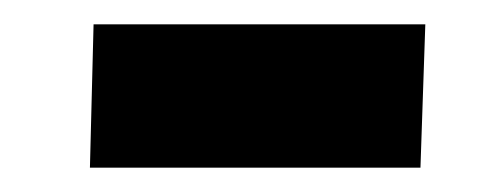

<svg xmlns="http://www.w3.org/2000/svg" viewBox="-20 -366 402 158"><path d="M57 -346H330L326 -228H54Z"/></svg>

Font: Literata 72pt SemiBold
Style: Italic
Weight: 600
Italic angle: -2°
Designer: Latin by Veronika Burian and Jose Scaglione. Greek by Irene Vlachou. Cyrillic by Vera Evstafieva
Foundry: TypeTogether
Version: Version 3.002